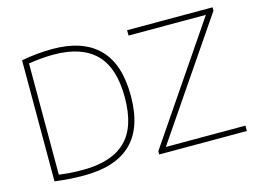

<svg xmlns="http://www.w3.org/2000/svg" viewBox="-100 -925 1482 1107"><g transform="rotate(-15 641.0 -371.0)"><path d="M277.5 5Q232.5 5 193.5 2.5Q154.5 0 101.5 -6.5V-729Q147.5 -738 195.2 -742.5Q243 -747 286.5 -747Q467.5 -747 561 -653.5Q654.5 -560 654.5 -370Q654.5 -179 559 -87Q463.5 5 277.5 5ZM278.5 -28Q448 -28 533.2 -110Q618.5 -192 618.5 -370Q618.5 -547 534.8 -630.5Q451 -714 283.5 -714Q248.5 -714 212 -710.8Q175.5 -707.5 135.5 -701.5V-37.5Q166 -33 199.8 -30.5Q233.5 -28 278.5 -28ZM725 0V-20L1193 -708H731.5V-740H1241.5V-720L773 -32H1248V0Z"/></g></svg>

Font: Encode Sans SmExp Th
Style: Regular
Weight: 100
Width: 6
Designer: Multiple Designers
Foundry: Impallari Type
Version: Version 3.002; ttfautohint (v1.8.3) -l 8 -r 50 -G 200 -x 14 